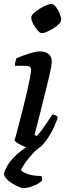

<svg xmlns="http://www.w3.org/2000/svg" viewBox="-28 -763 345 983"><path d="M152 0Q131 0 107.5 -8.5Q84 -17 66.5 -27.5Q49 -38 46 -45Q50 -55 57 -82Q64 -109 73.5 -145Q83 -181 93 -221Q103 -261 111.5 -298.5Q120 -336 125.5 -364.5Q131 -393 131 -406Q131 -418 123 -422Q115 -426 101 -426H48Q48 -437 51 -448Q54 -459 56 -464Q70 -471 93.5 -479.5Q117 -488 139.5 -494Q162 -500 175 -500Q204 -500 220.5 -486.5Q237 -473 237 -449Q237 -439 234 -420.5Q231 -402 224 -373Q217 -344 207 -302.5Q197 -261 182.5 -204Q168 -147 149 -73L159 -66Q170 -76 184.5 -95.5Q199 -115 214.5 -138Q230 -161 240 -177Q249 -177 257 -172.5Q265 -168 268 -163Q262 -142 249.5 -114.5Q237 -87 220 -60.5Q203 -34 185.5 -17Q168 0 152 0ZM186 -593Q177 -593 164 -608Q151 -623 141.5 -641.5Q132 -660 132 -673Q132 -683 144.5 -695Q157 -707 174.5 -718Q192 -729 209 -736Q226 -743 235 -743Q246 -743 257.5 -728.5Q269 -714 277 -694.5Q285 -675 285 -662Q285 -652 273.5 -640Q262 -628 245 -617.5Q228 -607 212 -600Q196 -593 186 -593ZM91 200Q82 200 60 190Q38 180 17.5 164Q-3 148 -8 129Q-2 101 16.5 74.5Q35 48 60.5 25.5Q86 3 113 -14L186 -16Q160 1 138 25Q116 49 100.5 71.5Q85 94 79 109Q94 122 120.5 130Q147 138 184 138Q186 142 187.5 147.5Q189 153 187 162Q171 178 142.5 189Q114 200 91 200Z"/></svg>

Font: Texturina Medium 12pt SemiBold
Style: Italic
Weight: 600
Italic angle: -11°
Version: Version 1.002